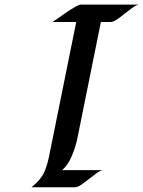

<svg xmlns="http://www.w3.org/2000/svg" viewBox="-20 -794 608 814"><path d="M567.9 -774.4Q555.7 -771.5 539.8 -760Q523.9 -748.5 507.1 -734.9Q490.2 -721.2 474.9 -710.9Q459.5 -700.7 448.2 -700.7H407.7L308.1 -208Q301.8 -175.3 285.4 -135Q269 -94.7 243.7 -72.8H415.5Q403.3 -69.8 387.5 -58.3Q371.6 -46.9 355 -33.4Q338.4 -20 323.2 -10Q308.1 0 296.4 0H113.3Q149.4 -28.8 163.8 -56.6Q178.2 -84.5 187.5 -128.9L303.2 -700.7H202.6Q210.4 -705.6 227.1 -717.5Q243.7 -729.5 263.2 -742.7Q282.7 -755.9 299.1 -765.1Q315.4 -774.4 322.3 -774.4Z"/></svg>

Font: Lugrasimo
Style: Regular
Weight: 400
Designer: The DocRepair Project, Astigmatic (AOETI)
Foundry: Google
Version: Version 1.001